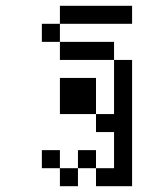

<svg xmlns="http://www.w3.org/2000/svg" viewBox="-20 -520 540 665"><path d="M437.5 -437.5V-500H187.5V-437.5H125V-375H187.5V-312.5H375V-125H312.5V-62.5H375Q375 -62.5 375 62.5H312.5V125H437.5V-312.5H375V-375H187.5V-437.5ZM187.5 62.5V125H250V62.5ZM187.5 62.5V0H125V62.5ZM250 62.5H312.5V0H250ZM312.5 -125Q312.5 -125 312.5 -250H187.5Q187.5 -250 187.5 -125Z"/></svg>

Font: CalcUnifontExMono
Style: Regular
Weight: 500
Version: Version 15.0.06